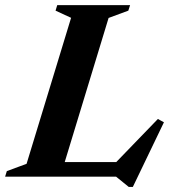

<svg xmlns="http://www.w3.org/2000/svg" viewBox="-49 -690 671 750"><path d="M375.2 -619.9 186.5 0H-29L-22.3 -21.6L54.8 -50.1L228.7 -620.4L168 -648.4L174.6 -670H459.2L452.3 -648.4ZM387.3 -38.5 567.7 -225.2 591.4 -212.4 469.9 40.2H453.9L404.3 0H98.3L117.3 -57H436.2Z"/></svg>

Font: Newsreader Text
Style: Italic
Weight: 400
Italic angle: -17°
Designer: Hugues Gentile
Foundry: Production Type
Version: Version 1.001